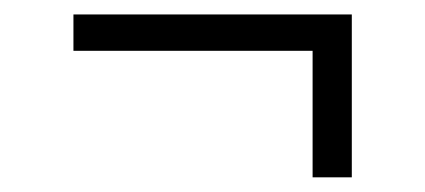

<svg xmlns="http://www.w3.org/2000/svg" viewBox="-20 -302 582 263"><path d="M461.9 -59.1H408.2V-232.4H80.6V-282.2H461.9Z"/></svg>

Font: Kumbh Sans Light
Style: Regular
Weight: 300
Version: Version 1.004